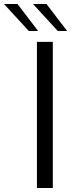

<svg xmlns="http://www.w3.org/2000/svg" viewBox="-109 -947 363 967"><path d="M77 0V-736H157V0ZM182 -791 57 -927H125L229 -791ZM36 -791 -89 -927H-21L83 -791Z"/></svg>

Font: Exo Thin
Style: Regular
Weight: 400
Version: Version 2.000